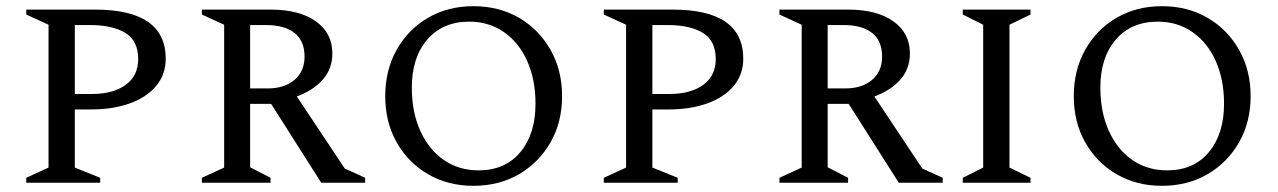

<svg xmlns="http://www.w3.org/2000/svg" viewBox="-20 -591 4135 621"><path d="M65 0V-16L137 -49V-511L65 -544V-560H287Q516 -560 516 -401Q516 -350 485 -313Q454 -276 399.5 -256.5Q345 -237 274 -237H222V-49L304 -16V0ZM222 -510V-287H277Q346 -287 386.5 -316.5Q427 -346 427 -400Q427 -459 385.5 -484.5Q344 -510 271 -510Z M633 0V-16L705 -49V-511L633 -544V-560H855Q948 -560 1001.5 -522Q1055 -484 1055 -418Q1055 -369 1024.5 -334Q994 -299 940 -279L1095 -46L1161 -16V0H1019L857 -255H789V-50L855 -16V0ZM841 -510H789V-305H846Q900 -305 932.5 -332.5Q965 -360 965 -408Q965 -459 932.5 -484.5Q900 -510 841 -510Z M1511 10Q1429 10 1364.5 -27.5Q1300 -65 1263 -130.5Q1226 -196 1226 -280Q1226 -364 1263 -430Q1300 -496 1364.5 -533.5Q1429 -571 1511 -571Q1594 -571 1658.5 -533.5Q1723 -496 1760.5 -430Q1798 -364 1798 -280Q1798 -196 1760.5 -130.5Q1723 -65 1658.5 -27.5Q1594 10 1511 10ZM1528 -40Q1614 -40 1663 -99Q1712 -158 1712 -255Q1712 -334 1685 -394Q1658 -454 1609.5 -487.5Q1561 -521 1498 -521Q1412 -521 1362 -463Q1312 -405 1312 -308Q1312 -228 1339.5 -167.5Q1367 -107 1415.5 -73.5Q1464 -40 1528 -40Z M1933 0V-16L2005 -49V-511L1933 -544V-560H2155Q2384 -560 2384 -401Q2384 -350 2353 -313Q2322 -276 2267.5 -256.5Q2213 -237 2142 -237H2090V-49L2172 -16V0ZM2090 -510V-287H2145Q2214 -287 2254.5 -316.5Q2295 -346 2295 -400Q2295 -459 2253.5 -484.5Q2212 -510 2139 -510Z M2501 0V-16L2573 -49V-511L2501 -544V-560H2723Q2816 -560 2869.5 -522Q2923 -484 2923 -418Q2923 -369 2892.5 -334Q2862 -299 2808 -279L2963 -46L3029 -16V0H2887L2725 -255H2657V-50L2723 -16V0ZM2709 -510H2657V-305H2714Q2768 -305 2800.5 -332.5Q2833 -360 2833 -408Q2833 -459 2800.5 -484.5Q2768 -510 2709 -510Z M3094 0V-16L3160 -49V-511L3094 -544V-560H3313V-544L3245 -511V-49L3313 -16V0Z M3738 10Q3656 10 3591.5 -27.5Q3527 -65 3490 -130.5Q3453 -196 3453 -280Q3453 -364 3490 -430Q3527 -496 3591.5 -533.5Q3656 -571 3738 -571Q3821 -571 3885.5 -533.5Q3950 -496 3987.5 -430Q4025 -364 4025 -280Q4025 -196 3987.5 -130.5Q3950 -65 3885.5 -27.5Q3821 10 3738 10ZM3755 -40Q3841 -40 3890 -99Q3939 -158 3939 -255Q3939 -334 3912 -394Q3885 -454 3836.5 -487.5Q3788 -521 3725 -521Q3639 -521 3589 -463Q3539 -405 3539 -308Q3539 -228 3566.5 -167.5Q3594 -107 3642.5 -73.5Q3691 -40 3755 -40Z"/></svg>

Font: Spectral SC
Style: Regular
Weight: 400
Designer: Jean-Baptiste Levee
Foundry: Production Type
Version: Version 2.001